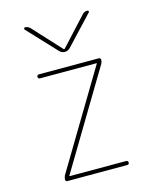

<svg xmlns="http://www.w3.org/2000/svg" viewBox="-113 -826 726 903"><g transform="rotate(-15 250.0 -375.0)"><path d="M222.7 -600.6 91.8 -740.2Q89.8 -743.2 91.3 -746.6Q92.8 -750 96.7 -750Q109.4 -750 120.1 -740.2L246.1 -603.5H248H250L376 -740.2Q385.7 -750 399.4 -750Q403.3 -750 405.3 -746.6Q407.2 -743.2 404.3 -740.2L273.4 -600.6Q262.7 -589.8 248 -589.8Q233.4 -589.8 222.7 -600.6ZM398.4 -491.2 118.2 -23.4Q118.2 -22.5 117.7 -22.5Q117.2 -22.5 117.2 -21.5Q117.2 -20.5 118.2 -19.5H392.6Q402.3 -19.5 402.8 -9.8Q403.3 0 392.6 0H102.5Q92.8 0 92.8 -9.8Q92.8 -18.6 97.7 -29.3L377.9 -497.1Q377.9 -498 378.4 -498Q378.9 -498 378.9 -499Q378.9 -500 377.9 -500H102.5Q92.8 -500 92.8 -509.8Q92.8 -519.5 102.5 -519.5H392.6Q402.3 -519.5 403.3 -509.8Q403.3 -501 398.4 -491.2Z"/></g></svg>

Font: Rounded-L Mgen+ 2m thin
Style: Regular
Weight: 100
Designer: [Source Han Sans]
Ryoko NISHIZUKA  (kana & ideographs); Paul D. Hunt (Latin, Greek & Cyrillic); Wenlong ZHANG  (bopomofo
Version: Version 1.059.20150602